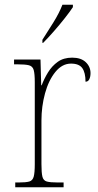

<svg xmlns="http://www.w3.org/2000/svg" viewBox="-20 -786 413 806"><path d="M44 0V-20H59Q89 -20 103 -24Q117 -28 121.5 -44.5Q126 -61 126 -97V-441Q126 -476 121.5 -492Q117 -508 101.5 -512Q86 -516 51 -516H39V-536H150L153 -428H155Q165 -455 181.5 -482Q198 -509 222.5 -526.5Q247 -544 283 -544Q320 -544 340 -525Q360 -506 360 -479Q360 -464 355 -453.5Q350 -443 339 -443Q339 -481 325.5 -500Q312 -519 278 -519Q241 -519 212.5 -484Q184 -449 169 -394Q154 -339 154 -280V-97Q154 -61 158 -44.5Q162 -28 176.5 -24Q191 -20 221 -20H247V0ZM158 -619Q180 -653 204.5 -692.5Q229 -732 242 -766H286V-756Q275 -739 253 -711Q231 -683 206 -654.5Q181 -626 161 -606H158Z"/></svg>

Font: Noto Serif Lao SemiCondensed Thin
Style: Regular
Weight: 100
Width: 4
Designer: Monotype Design Team
Foundry: Monotype Imaging Inc.
Version: Version 2.003; ttfautohint (v1.8.4.7-5d5b)